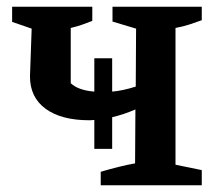

<svg xmlns="http://www.w3.org/2000/svg" viewBox="-20 -550 661 570"><path d="M279 0V-40Q306 -48 332 -54.5Q358 -61 381 -65L382 -225Q347 -210 313 -202V-108H260V-194Q252 -193 245 -193Q162 -193 115.5 -227Q69 -261 69 -323L74 -465L16 -485V-530H254V-488Q241 -483 226 -477.5Q211 -472 190 -467V-303Q212 -282 260 -278V-377H313V-278Q346 -281 383 -293L384 -465L314 -486V-530H579V-490Q563 -484 543 -477.5Q523 -471 501 -467V-61L579 -45V0Z"/></svg>

Font: Piazzolla SC SemiBold
Style: Regular
Weight: 600
Designer: Juan Pablo del Peral
Foundry: Huerta Tipografica
Version: Version 1.330